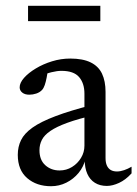

<svg xmlns="http://www.w3.org/2000/svg" viewBox="-20 -634 475 664"><path d="M301 -271.5 309 -236.5Q250 -223 212.5 -209.2Q175 -195.5 154 -181Q133 -166.5 124.8 -150.2Q116.5 -134 116.5 -114.5Q116.5 -80.5 136.8 -62.5Q157 -44.5 186 -44.5Q209.5 -44.5 229 -56.5Q248.5 -68.5 260.2 -88Q272 -107.5 272 -130V-310Q272 -346 253.5 -367.5Q235 -389 192.5 -389Q177.5 -389 158 -384.2Q138.5 -379.5 120 -370L145.5 -393Q144 -379 141.2 -365Q138.5 -351 134.8 -340Q131 -329 125.5 -323Q117.5 -314.5 105.5 -310.5Q93.5 -306.5 81.5 -306.5Q66 -306.5 57 -313.8Q48 -321 48 -332Q48 -347.5 63.2 -364.8Q78.5 -382 103.8 -397.2Q129 -412.5 160 -422Q191 -431.5 223 -431.5Q266.5 -431.5 293.5 -418.2Q320.5 -405 332.8 -379.2Q345 -353.5 345 -316V-87.5Q345 -72 349.5 -61.8Q354 -51.5 362.8 -46.2Q371.5 -41 384.5 -41Q396 -41 409.2 -45.5Q422.5 -50 435 -57.5V-34.5Q414.5 -12 391.8 -1.5Q369 9 349.5 9Q325.5 9 308.2 -1.8Q291 -12.5 282 -32.8Q273 -53 273 -80.5L276 -85.5Q269.5 -57.5 251.8 -36Q234 -14.5 209.2 -2.2Q184.5 10 156.5 10Q106.5 10 74 -18Q41.5 -46 41.5 -98.5Q41.5 -126.5 52.8 -149.5Q64 -172.5 92.5 -192.8Q121 -213 171.8 -232.2Q222.5 -251.5 301 -271.5ZM77 -561V-614H327V-561Z"/></svg>

Font: Newsreader Text
Style: Regular
Weight: 400
Designer: Hugues Gentile
Foundry: Production Type
Version: Version 1.001